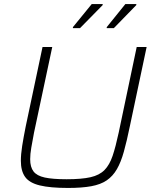

<svg xmlns="http://www.w3.org/2000/svg" viewBox="-20 -920 758 948"><path d="M316 8Q228 8 176.5 -4.5Q125 -17 104 -46.5Q83 -76 83 -126Q83 -158 89.5 -199.5Q96 -241 107 -296L190 -688H238L148 -265Q140 -223 134.5 -191Q129 -159 129 -134Q129 -95 145.5 -73.5Q162 -52 201 -43.5Q240 -35 309 -35Q383 -35 427 -45Q471 -55 496 -80.5Q521 -106 536 -150.5Q551 -195 566 -265L655 -688H704L621 -296Q606 -223 591.5 -171Q577 -119 557 -84.5Q537 -50 507 -29.5Q477 -9 430.5 -0.5Q384 8 316 8ZM507 -781V-786L599 -900H653V-895L542 -781ZM340 -781V-786L433 -900H487V-895L375 -781Z"/></svg>

Font: Saira Thin ExtraLight
Style: Italic
Weight: 250
Italic angle: -12°
Version: Version 1.101